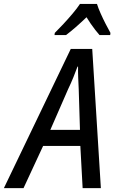

<svg xmlns="http://www.w3.org/2000/svg" viewBox="-81 -967 597 987"><path d="M-61 0 282.7 -715.3H393.1L437.5 0H343.8L332 -216.8H140.6L40 0ZM177.7 -299.3H330.1L323.7 -507.8Q322.3 -537.1 321 -567.9Q319.8 -598.6 320.3 -624.5H317.4Q308.1 -598.6 296.1 -569.3Q284.2 -540 269 -508.3ZM199.2 -786.6 200.7 -797.9Q221.2 -818.4 245.4 -844.2Q269.5 -870.1 292.2 -897Q314.9 -923.8 330.1 -946.8H417.5Q424.3 -924.8 436.5 -897.5Q448.7 -870.1 462.4 -843.5Q476.1 -816.9 486.8 -797.9L485.4 -786.6H430.7Q420.4 -798.3 408.9 -813Q397.5 -827.6 386 -844.2Q374.5 -860.8 363.8 -878.4Q335.9 -851.6 309.1 -828.1Q282.2 -804.7 258.3 -786.6Z"/></svg>

Font: Open Sans SemiCondensed Medium
Style: Italic
Weight: 500
Width: 4
Italic angle: -12°
Designer: Monotype Design Team
Foundry: Monotype Imaging Inc.
Version: Version 3.000